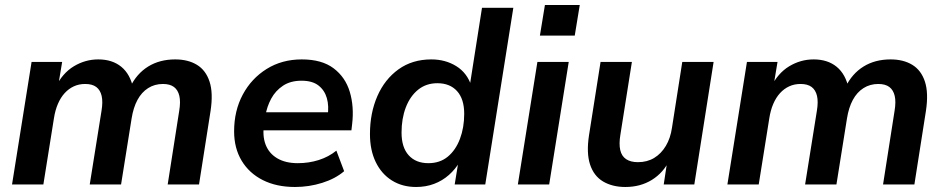

<svg xmlns="http://www.w3.org/2000/svg" viewBox="-20 -736 3771 766"><path d="M28 0 106 -489H228L211 -387H201Q229 -444 274.5 -471.5Q320 -499 372 -499Q428 -499 464 -469.5Q500 -440 512 -382L499 -388Q525 -442 571 -470.5Q617 -499 679 -499Q730 -499 765.5 -477.5Q801 -456 816 -410.5Q831 -365 820 -293L774 0H649L695 -294Q701 -330 695.5 -353.5Q690 -377 674 -389Q658 -401 630 -401Q597 -401 571 -384.5Q545 -368 528.5 -337.5Q512 -307 505 -263L463 0H338L385 -294Q391 -330 385.5 -353.5Q380 -377 364 -389Q348 -401 320 -401Q295 -401 274.5 -391.5Q254 -382 238 -364.5Q222 -347 211 -321.5Q200 -296 195 -263L153 0Z M1157 10Q1083 10 1028.5 -17.5Q974 -45 944 -95Q914 -145 914 -212Q914 -294 948.5 -358.5Q983 -423 1044 -461Q1105 -499 1184 -499Q1264 -499 1311 -463.5Q1358 -428 1375.5 -369.5Q1393 -311 1385 -242L1382 -216H1014L1024 -288H1304L1287 -273Q1293 -313 1284 -344.5Q1275 -376 1250.5 -395Q1226 -414 1183 -414Q1139 -414 1109 -394Q1079 -374 1062 -342.5Q1045 -311 1039 -275L1034 -244Q1026 -195 1039.5 -159.5Q1053 -124 1086 -104.5Q1119 -85 1168 -85Q1212 -85 1251.5 -97.5Q1291 -110 1322 -135L1353 -53Q1318 -23 1265.5 -6.5Q1213 10 1157 10Z M1640 10Q1585 10 1543.5 -16Q1502 -42 1479 -89.5Q1456 -137 1456 -201Q1456 -285 1485.5 -352.5Q1515 -420 1570 -459.5Q1625 -499 1701 -499Q1757 -499 1800.5 -472Q1844 -445 1861 -392L1854 -393L1903 -705H2028L1916 0H1794L1809 -92H1815Q1797 -61 1771 -38Q1745 -15 1712 -2.5Q1679 10 1640 10ZM1689 -85Q1735 -85 1766.5 -111Q1798 -137 1815 -182Q1832 -227 1832 -282Q1832 -341 1803.5 -372.5Q1775 -404 1725 -404Q1680 -404 1648 -378Q1616 -352 1599 -307.5Q1582 -263 1582 -207Q1582 -148 1610.5 -116.5Q1639 -85 1689 -85Z M2134 -594 2154 -716H2293L2273 -594ZM2046 0 2124 -489H2249L2171 0Z M2475 10Q2423 10 2386 -12Q2349 -34 2334 -80Q2319 -126 2330 -197L2376 -489H2501L2455 -198Q2449 -162 2454.5 -137.5Q2460 -113 2478 -101Q2496 -89 2525 -89Q2562 -89 2590 -106Q2618 -123 2636.5 -154Q2655 -185 2661 -227L2702 -489H2827L2750 0H2628L2643 -99H2652Q2627 -47 2581 -18.5Q2535 10 2475 10Z M2882 0 2960 -489H3082L3065 -387H3055Q3083 -444 3128.5 -471.5Q3174 -499 3226 -499Q3282 -499 3318 -469.5Q3354 -440 3366 -382L3353 -388Q3379 -442 3425 -470.5Q3471 -499 3533 -499Q3584 -499 3619.5 -477.5Q3655 -456 3670 -410.5Q3685 -365 3674 -293L3628 0H3503L3549 -294Q3555 -330 3549.5 -353.5Q3544 -377 3528 -389Q3512 -401 3484 -401Q3451 -401 3425 -384.5Q3399 -368 3382.5 -337.5Q3366 -307 3359 -263L3317 0H3192L3239 -294Q3245 -330 3239.5 -353.5Q3234 -377 3218 -389Q3202 -401 3174 -401Q3149 -401 3128.5 -391.5Q3108 -382 3092 -364.5Q3076 -347 3065 -321.5Q3054 -296 3049 -263L3007 0Z"/></svg>

Font: Nunito Sans 12pt ExtraLight 12pt
Style: Bold Italic
Weight: 700
Italic angle: -9°
Version: Version 3.101;gftools[0.9.27]